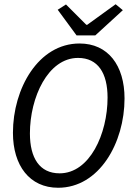

<svg xmlns="http://www.w3.org/2000/svg" viewBox="-20 -873 640 905"><path d="M254 12C448 12 567 -200 567 -409C567 -565 489 -668 355 -668C161 -668 41 -456 41 -247C41 -92 120 12 254 12ZM261 -56C166 -56 121 -129 121 -244C121 -414 206 -600 348 -600C442 -600 487 -528 487 -413C487 -242 403 -56 261 -56ZM341 -706H429L559 -825L525 -853L391 -756H387L291 -852L252 -827L341 -706Z"/></svg>

Font: Source Code Variable
Style: Italic
Weight: 400
Italic angle: -11°
Monospace: yes
Designer: Paul D. Hunt, Teo Tuominen
Foundry: Adobe Systems Incorporated
Version: Version 1.005;PS 1.0;hotconv 16.6.54;makeotf.lib2.5.65590